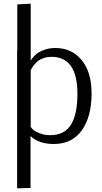

<svg xmlns="http://www.w3.org/2000/svg" viewBox="-20 -772 554 1044"><path d="M73 252V-500H74V-748L147 -752V-443H148Q149 -446 152 -450.5Q155 -455 165.5 -466.5Q176 -478 190 -487Q204 -496 228 -503.5Q252 -511 281 -511Q370 -511 424 -445.5Q478 -380 478 -264Q478 -138 425 -63.5Q372 11 272 11Q192 11 146 -32V250ZM253 -37Q330 -37 365.5 -93.5Q401 -150 401 -262Q401 -463 260 -463Q233 -463 210 -453.5Q187 -444 174 -429Q161 -414 155.5 -405.5Q150 -397 147 -391V-82Q151 -76 160 -67Q169 -58 195 -47.5Q221 -37 253 -37Z"/></svg>

Font: Arsenal
Style: Regular
Weight: 400
Designer: Andrij Shevchenko
Foundry: Stairsfor
Version: Version 2.001;PS 002.001;hotconv 1.0.88;makeotf.lib2.5.64775